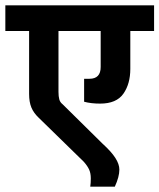

<svg xmlns="http://www.w3.org/2000/svg" viewBox="-30 -650 597 719"><path d="M547 -534H458V-392Q458 -336 432 -299Q406 -262 345 -262Q311 -262 285 -269V-355H305Q347 -355 347 -399V-534H189V-306Q189 -289 192 -278Q195 -267 204 -260L354 -112Q387 -82 402 -58.5Q417 -35 417 -15Q417 12 400 49H308Q310 36 310 18Q310 -1 304 -14.5Q298 -28 284 -44L115 -209Q96 -227 87.5 -247.5Q79 -268 79 -298V-534H-10V-630H547Z"/></svg>

Font: Pragati Narrow
Style: Bold
Weight: 700
Designer: Hector Gatti, Marcela Romero, Pablo Cosgaya and Nicolas Silva
Foundry: Omnibus-Type
Version: Version 1.010; ttfautohint (v1.3)